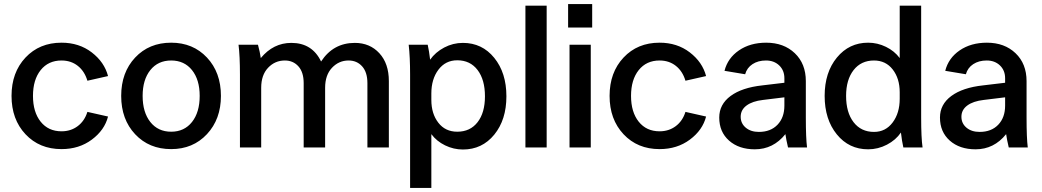

<svg xmlns="http://www.w3.org/2000/svg" viewBox="-20 -729 5150 949"><path d="M284 -518Q371 -518 433.5 -470Q496 -422 514 -353L412 -330Q398 -377 364.5 -403.5Q331 -430 284 -430Q219 -430 181 -382.5Q143 -335 143 -255Q143 -175 181 -127.5Q219 -80 284 -80Q330 -80 364 -105.5Q398 -131 412 -176L514 -153Q497 -86 434 -39Q371 8 284 8Q175 8 106 -65.5Q37 -139 37 -255Q37 -371 106 -444.5Q175 -518 284 -518Z M1072 -255Q1072 -140 1003 -66Q934 8 826 8Q717 8 648 -65.5Q579 -139 579 -255Q579 -371 648 -444.5Q717 -518 826 -518Q934 -518 1003 -444.5Q1072 -371 1072 -255ZM685 -255Q685 -174 723 -126Q761 -78 826 -78Q891 -78 929 -126Q967 -174 967 -255Q967 -335 929 -382.5Q891 -430 826 -430Q761 -430 723 -382.5Q685 -335 685 -255Z M1255 -508Q1265 -471 1269 -442Q1331 -517 1420 -517Q1523 -517 1567 -425Q1627 -517 1734 -517Q1808 -517 1855 -466Q1902 -415 1902 -328V0H1796V-318Q1796 -372 1770 -401Q1744 -430 1703 -430Q1655 -430 1621 -394Q1587 -358 1587 -295V0H1481V-318Q1481 -372 1455 -401Q1429 -430 1388 -430Q1339 -430 1305 -394Q1271 -358 1271 -295V0H1166V-360Q1166 -453 1159 -508Z M2112 -66V200H2007V-360Q2007 -448 2000 -508H2094Q2101 -477 2106 -434Q2132 -471 2175.5 -494Q2219 -517 2268 -517Q2363 -517 2423 -443Q2483 -369 2483 -253Q2483 -137 2423 -63.5Q2363 10 2268 10Q2222 10 2180 -10.5Q2138 -31 2112 -66ZM2112 -235Q2112 -167 2146.5 -122.5Q2181 -78 2240 -78Q2304 -78 2340.5 -125Q2377 -172 2377 -253Q2377 -335 2340.5 -383Q2304 -431 2240 -431Q2182 -431 2147 -384.5Q2112 -338 2112 -267Z M2577 -701H2682V0H2577Z M2795 -508H2900V0H2795ZM2788 -593V-709H2907V-593Z M3240 -518Q3327 -518 3389.5 -470Q3452 -422 3470 -353L3368 -330Q3354 -377 3320.5 -403.5Q3287 -430 3240 -430Q3175 -430 3137 -382.5Q3099 -335 3099 -255Q3099 -175 3137 -127.5Q3175 -80 3240 -80Q3286 -80 3320 -105.5Q3354 -131 3368 -176L3470 -153Q3453 -86 3390 -39Q3327 8 3240 8Q3131 8 3062 -65.5Q2993 -139 2993 -255Q2993 -371 3062 -444.5Q3131 -518 3240 -518Z M3875 0Q3866 -38 3862 -66Q3802 9 3711 9Q3632 9 3583.5 -34Q3535 -77 3535 -148Q3535 -213 3591 -254.5Q3647 -296 3748 -307L3857 -320V-342Q3857 -381 3831.5 -405.5Q3806 -430 3766 -430Q3727 -430 3699.5 -412Q3672 -394 3663 -362L3561 -379Q3577 -442 3632.5 -480Q3688 -518 3767 -518Q3854 -518 3908.5 -466Q3963 -414 3963 -328V-148Q3963 -47 3969 0ZM3641 -152Q3641 -119 3666 -98Q3691 -77 3731 -77Q3789 -77 3823 -112.5Q3857 -148 3857 -207V-248L3751 -235Q3699 -229 3670 -207.5Q3641 -186 3641 -152Z M4427 -442V-701H4533V-148Q4533 -48 4540 0H4445Q4438 -31 4433 -74Q4408 -37 4364 -14Q4320 9 4271 9Q4176 9 4116 -65Q4056 -139 4056 -255Q4056 -371 4116.5 -444.5Q4177 -518 4271 -518Q4317 -518 4359 -497.5Q4401 -477 4427 -442ZM4162 -255Q4162 -173 4199 -125Q4236 -77 4300 -77Q4357 -77 4392 -123.5Q4427 -170 4427 -241V-273Q4427 -341 4392.5 -385.5Q4358 -430 4300 -430Q4236 -430 4199 -382.5Q4162 -335 4162 -255Z M4966 0Q4957 -38 4953 -66Q4893 9 4802 9Q4723 9 4674.5 -34Q4626 -77 4626 -148Q4626 -213 4682 -254.5Q4738 -296 4839 -307L4948 -320V-342Q4948 -381 4922.5 -405.5Q4897 -430 4857 -430Q4818 -430 4790.5 -412Q4763 -394 4754 -362L4652 -379Q4668 -442 4723.5 -480Q4779 -518 4858 -518Q4945 -518 4999.5 -466Q5054 -414 5054 -328V-148Q5054 -47 5060 0ZM4732 -152Q4732 -119 4757 -98Q4782 -77 4822 -77Q4880 -77 4914 -112.5Q4948 -148 4948 -207V-248L4842 -235Q4790 -229 4761 -207.5Q4732 -186 4732 -152Z"/></svg>

Font: LT Superior Semi-bold
Style: Regular
Weight: 600
Designer: Daniel Lyons
Foundry: LyonsType
Version: Version 1.0